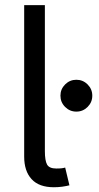

<svg xmlns="http://www.w3.org/2000/svg" viewBox="-20 -748 396 771"><path d="M196.3 3.9Q136.7 3.9 106.9 -28.6Q77.1 -61 77.1 -119.1V-727.5H160.2V-141.6Q160.2 -102.5 169.2 -86.9Q178.2 -71.3 206.1 -71.3Q220.2 -71.3 227.8 -72.3Q235.4 -73.2 241.7 -75.2L258.8 -3.9Q248 -1 231.2 1.5Q214.4 3.9 196.3 3.9ZM286.6 -299.8Q260.3 -299.8 241.5 -318.6Q222.7 -337.4 222.7 -363.8Q222.7 -390.1 241.5 -408.9Q260.3 -427.7 286.6 -427.7Q313 -427.7 331.8 -408.9Q350.6 -390.1 350.6 -363.8Q350.6 -337.4 331.8 -318.6Q313 -299.8 286.6 -299.8Z"/></svg>

Font: GitLab Sans
Style: Regular
Weight: 400
Designer: Rasmus Andersson
Foundry: Modifications by GitLab B.V., manufactured by rsms
Version: Version 4.000;git-c8fb6b7